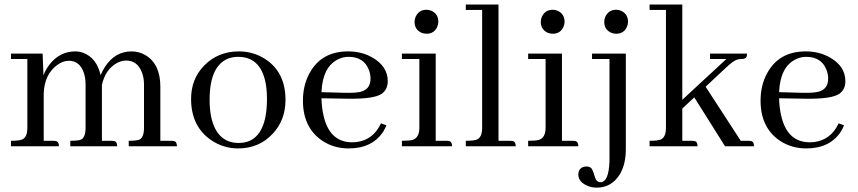

<svg xmlns="http://www.w3.org/2000/svg" viewBox="-20 -655 3841 860"><path d="M219.7 -24.4C223 -24.4 226.2 -24.1 229.5 -23.4C239.3 -21.5 244.1 -13.7 244.1 0H29.3V-24.4C51.4 -24.4 67.4 -26 77.1 -29.3C94.1 -35.2 102.5 -53.1 102.5 -83V-390.6H29.3V-415H170.9L174.8 -317.4C181.3 -335 190.1 -350.9 201.2 -365.2C231.8 -404.9 270.5 -424.8 317.4 -424.8C329.8 -424.8 341.8 -422.5 353.5 -418C393.2 -403 418.9 -369.8 430.7 -318.4C435.9 -331.4 442.4 -343.8 450.2 -355.5C480.1 -401.7 519.9 -424.8 569.3 -424.8C592.1 -424.8 613.3 -418.9 632.8 -407.2C676.4 -380.5 698.2 -333.7 698.2 -266.6V-24.4H748C752 -24.4 755.2 -24.1 757.8 -23.4C767.6 -22.1 772.5 -14.3 772.5 0H556.6V-24.4C578.8 -24.4 594.4 -26 603.5 -29.3C617.8 -35.2 625 -53.1 625 -83V-276.4C625 -297.2 621.7 -315.8 615.2 -332C601.6 -366.5 578.1 -383.8 544.9 -383.8C532.6 -383.8 519.5 -380.5 505.9 -374C470.1 -355.1 446.9 -321.9 436.5 -274.4V-266.6V-24.4H480.5C484.4 -24.4 487.6 -24.1 490.2 -23.4C500 -22.1 504.9 -14.3 504.9 0H294.9V-24.4C317.1 -24.4 332.7 -26 341.8 -29.3C356.1 -35.2 363.3 -53.1 363.3 -83V-276.4C363.3 -295.9 360.7 -313.5 355.5 -329.1C343.1 -364.9 320.6 -382.8 288.1 -382.8C270.5 -382.8 252.9 -376.3 235.4 -363.3C197.6 -335.3 177.7 -292.6 175.8 -235.4V-24.4Z M918.9 -208C918.9 -180 921.2 -154.6 925.8 -131.8C942.7 -53.7 984 -14.6 1049.8 -14.6C1062.2 -14.6 1074.2 -16.3 1085.9 -19.5C1145.8 -38.4 1175.8 -102.5 1175.8 -211.9C1175.8 -230.8 1174.8 -248 1172.9 -263.7C1161.1 -354.8 1119.1 -400.4 1046.9 -400.4C1031.2 -400.4 1016.3 -397.8 1002 -392.6C946.6 -370.4 918.9 -308.9 918.9 -208ZM1049.8 -424.8C1092.8 -424.8 1132.2 -413.4 1168 -390.6C1228.5 -350.9 1258.8 -290 1258.8 -208C1258.8 -147.5 1239.9 -97 1202.1 -56.6C1161.1 -12.4 1109.4 9.8 1046.9 9.8C1002.6 9.8 962.2 -2.6 925.8 -27.3C865.9 -68.4 835.9 -129.9 835.9 -211.9C835.9 -271.2 855.1 -320.6 893.6 -360.4C935.2 -403.3 987.3 -424.8 1049.8 -424.8Z M1541 -400.4C1524.1 -400.4 1508.1 -396.5 1493.2 -388.7C1447.6 -365.9 1423.2 -317.1 1419.9 -242.2L1523.4 -239.3C1553.4 -238.6 1576.5 -239.9 1592.8 -243.2C1624 -250.3 1639.6 -270.2 1639.6 -302.7C1639.6 -317.1 1637 -330.4 1631.8 -342.8C1616.9 -381.2 1586.6 -400.4 1541 -400.4ZM1710.9 -93.8C1707 -84.6 1702.5 -75.5 1697.3 -66.4C1664.1 -15.6 1612.3 9.8 1542 9.8C1497.7 9.8 1458.3 -1.6 1423.8 -24.4C1365.9 -63.5 1336.9 -123.4 1336.9 -204.1C1336.9 -248.4 1346 -288.1 1364.3 -323.2C1399.4 -391 1457.7 -424.8 1539.1 -424.8C1580.7 -424.8 1617.5 -415.4 1649.4 -396.5C1694.3 -370.4 1716.8 -335.3 1716.8 -291C1716.8 -266.9 1708 -248.4 1690.4 -235.4C1667.6 -219.1 1616.5 -211.6 1537.1 -212.9L1419.9 -214.8C1420.6 -187.5 1423.5 -162.4 1428.7 -139.6C1446.3 -58.3 1489.3 -17.6 1557.6 -17.6C1563.5 -17.6 1569.7 -17.9 1576.2 -18.6C1627 -25.1 1663.7 -53.1 1686.5 -102.5Z M1980.5 -24.4C1983.7 -24.4 1987 -24.1 1990.2 -23.4C2000 -22.1 2004.9 -14.3 2004.9 0H1780.3V-24.4C1802.4 -24.4 1818.4 -25.7 1828.1 -28.3C1848.3 -34.8 1858.4 -53.1 1858.4 -83V-390.6H1780.3V-415H1931.6V-24.4ZM1943.4 -557.6C1943.4 -549.8 1941.7 -542.3 1938.5 -535.2C1929.4 -514.3 1913.4 -503.9 1890.6 -503.9C1883.5 -503.9 1876.3 -505.2 1869.1 -507.8C1847.7 -516.9 1836.9 -533.5 1836.9 -557.6C1836.9 -565.4 1838.5 -572.9 1841.8 -580.1C1851.6 -600.9 1867.8 -611.3 1890.6 -611.3C1897.8 -611.3 1905.3 -609.7 1913.1 -606.4C1933.3 -596.7 1943.4 -580.4 1943.4 -557.6Z M2265.6 -24.4C2269.5 -24.4 2272.8 -24.1 2275.4 -23.4C2285.2 -22.1 2290 -14.3 2290 0H2066.4V-24.4C2088.5 -24.4 2104.5 -26 2114.3 -29.3C2131.2 -35.2 2139.6 -53.1 2139.6 -83V-610.4H2066.4V-634.8H2212.9V-24.4Z M2545.9 -24.4C2549.2 -24.4 2552.4 -24.1 2555.7 -23.4C2565.4 -22.1 2570.3 -14.3 2570.3 0H2345.7V-24.4C2367.8 -24.4 2383.8 -25.7 2393.6 -28.3C2413.7 -34.8 2423.8 -53.1 2423.8 -83V-390.6H2345.7V-415H2497.1V-24.4ZM2508.8 -557.6C2508.8 -549.8 2507.2 -542.3 2503.9 -535.2C2494.8 -514.3 2478.8 -503.9 2456.1 -503.9C2448.9 -503.9 2441.7 -505.2 2434.6 -507.8C2413.1 -516.9 2402.3 -533.5 2402.3 -557.6C2402.3 -565.4 2404 -572.9 2407.2 -580.1C2417 -600.9 2433.3 -611.3 2456.1 -611.3C2463.2 -611.3 2470.7 -609.7 2478.5 -606.4C2498.7 -596.7 2508.8 -580.4 2508.8 -557.6Z M2793 -557.6C2793 -549.8 2791.3 -542.3 2788.1 -535.2C2779 -514.3 2763 -503.9 2740.2 -503.9C2733.1 -503.9 2725.9 -505.2 2718.8 -507.8C2697.3 -516.9 2686.5 -533.5 2686.5 -557.6C2686.5 -565.4 2688.2 -572.9 2691.4 -580.1C2701.2 -600.9 2717.4 -611.3 2740.2 -611.3C2747.4 -611.3 2754.9 -609.7 2762.7 -606.4C2782.9 -596.7 2793 -580.4 2793 -557.6ZM2631.8 -415H2783.2V12.7C2783.2 57.6 2774.4 95.1 2756.8 125C2732.1 165.4 2697.3 185.5 2652.3 185.5C2638.7 185.5 2625.3 182.9 2612.3 177.7C2584.3 166 2570.3 148.8 2570.3 126C2570.3 123.4 2570.6 120.4 2571.3 117.2C2575.8 99.6 2587.9 90.8 2607.4 90.8C2614.6 90.8 2621.1 92.8 2627 96.7C2632.2 101.2 2637.7 113.9 2643.6 134.8C2648.1 152.3 2656.9 161.1 2669.9 161.1C2694.7 160.5 2708 128.9 2710 66.4V-390.6H2631.8Z M3080.1 -24.4C3084 -24.4 3087.2 -24.1 3089.8 -23.4C3099.6 -22.1 3104.5 -14.3 3104.5 0H2889.6V-24.4C2911.8 -24.4 2927.7 -26 2937.5 -29.3C2954.4 -35.2 2962.9 -53.1 2962.9 -83V-610.4H2889.6V-634.8H3036.1V-208L3233.4 -390.6H3160.2V-415H3326.2C3326.2 -411.8 3325.8 -408.5 3325.2 -405.3C3323.9 -395.5 3316.1 -390.6 3301.8 -390.6C3295.2 -390.6 3289.4 -390 3284.2 -388.7C3272.5 -386.1 3255.2 -374 3232.4 -352.5L3140.6 -266.6L3297.9 -24.4H3333C3336.9 -24.4 3340.2 -24.1 3342.8 -23.4C3352.5 -22.1 3357.4 -14.3 3357.4 0H3227.5L3089.8 -218.8L3036.1 -168.9V-24.4Z M3590.8 -400.4C3573.9 -400.4 3557.9 -396.5 3543 -388.7C3497.4 -365.9 3473 -317.1 3469.7 -242.2L3573.2 -239.3C3603.2 -238.6 3626.3 -239.9 3642.6 -243.2C3673.8 -250.3 3689.5 -270.2 3689.5 -302.7C3689.5 -317.1 3686.8 -330.4 3681.6 -342.8C3666.7 -381.2 3636.4 -400.4 3590.8 -400.4ZM3760.7 -93.8C3756.8 -84.6 3752.3 -75.5 3747.1 -66.4C3713.9 -15.6 3662.1 9.8 3591.8 9.8C3547.5 9.8 3508.1 -1.6 3473.6 -24.4C3415.7 -63.5 3386.7 -123.4 3386.7 -204.1C3386.7 -248.4 3395.8 -288.1 3414.1 -323.2C3449.2 -391 3507.5 -424.8 3588.9 -424.8C3630.5 -424.8 3667.3 -415.4 3699.2 -396.5C3744.1 -370.4 3766.6 -335.3 3766.6 -291C3766.6 -266.9 3757.8 -248.4 3740.2 -235.4C3717.4 -219.1 3666.3 -211.6 3586.9 -212.9L3469.7 -214.8C3470.4 -187.5 3473.3 -162.4 3478.5 -139.6C3496.1 -58.3 3539.1 -17.6 3607.4 -17.6C3613.3 -17.6 3619.5 -17.9 3626 -18.6C3676.8 -25.1 3713.5 -53.1 3736.3 -102.5Z"/></svg>

Font: Abhaya Libre
Style: Regular
Weight: 400
Designer: Pushpananda Ekanayake, Sol Matas, Pathum Egodawatta
Foundry: Mooniak
Version: Version 1.041; ; ttfautohint (v1.5)